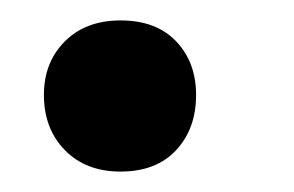

<svg xmlns="http://www.w3.org/2000/svg" viewBox="-20 -163 288 188"><path d="M98 5Q64 5 43.5 -16Q23 -37 23 -70Q23 -102 43.5 -122.5Q64 -143 98 -143Q133 -143 152.5 -122.5Q172 -102 172 -70Q172 -37 152.5 -16Q133 5 98 5Z"/></svg>

Font: Nunito
Style: Bold Italic
Weight: 700
Italic angle: -9°
Designer: Vernon Adams
Foundry: Vernon Adams
Version: Version 3.601; ttfautohint (v1.8.2.53-6de2)